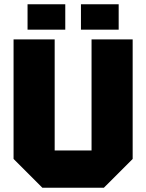

<svg xmlns="http://www.w3.org/2000/svg" viewBox="-20 -886 690 906"><path d="M44 -136V-700H238V-176H412V-700H606V-136L470 0H180ZM110 -746V-866H288V-746ZM362 -746V-866H540V-746Z"/></svg>

Font: Tektur ExtraBold
Style: Regular
Weight: 800
Designer: Adam Jagosz
Foundry: Adam Jagosz
Version: Version 1.005;gftools[0.9.30]